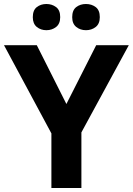

<svg xmlns="http://www.w3.org/2000/svg" viewBox="-20 -940 664 960"><path d="M312 -420 461 -714H624L387 -278V0H237V-273L0 -714H164ZM144 -854Q144 -889 164 -904.5Q184 -920 211.9 -920Q239.8 -920 260.4 -904.6Q281 -889.2 281 -854.4Q281 -821 260.4 -805Q239.8 -789 211.9 -789Q184 -789 164 -805.2Q144 -821.5 144 -854ZM341 -854Q341 -889 361.1 -904.5Q381.3 -920 409.6 -920Q438 -920 458.5 -904.6Q479 -889.2 479 -854.4Q479 -821 458.4 -805Q437.9 -789 410 -789Q381.5 -789 361.3 -805.2Q341 -821.5 341 -854Z"/></svg>

Font: Noto Sans Gujarati
Style: Regular
Weight: 400
Designer: Jelle Bosma - Monotype Design Team, Universal Thirst
Foundry: Monotype Imaging Inc.
Version: Version 2.102